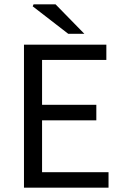

<svg xmlns="http://www.w3.org/2000/svg" viewBox="-20 -861 567 881"><path d="M90 0V-656H468V-586H173V-380H422V-309H173V-71H478V0ZM293 -706 130 -832 134 -841H235L367 -706Z"/></svg>

Font: Mada
Style: Regular
Weight: 400
Designer: Khaled Hosny
Version: Version 1.5